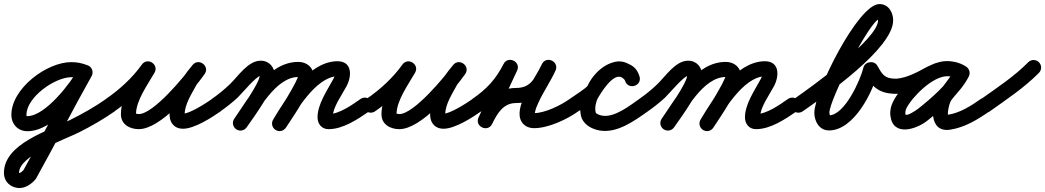

<svg xmlns="http://www.w3.org/2000/svg" viewBox="-81 -600 5199 955"><path d="M352.4 -276C352.4 -276 352.4 -276 352.4 -276C325.8 -286.2 302.2 -291 273.3 -291C151.6 -291 -24.4 -160 -24.4 -28.8C-24.4 17.6 8 52.6 55.4 52.6C182.9 52.6 321.6 -122.3 375.1 -222.3C384.8 -240.6 377.9 -263.3 359.7 -273.1C341.4 -282.8 318.7 -275.9 308.9 -257.7C272 -188.6 144.3 -22.4 55.4 -22.4C50.2 -22.4 50.6 -21.8 50.6 -28.8C50.6 -117.2 193 -216 273.3 -216C293.1 -216 307.7 -212.9 325.6 -206C344.9 -198.6 366.6 -208.2 374 -227.6C381.4 -246.9 371.8 -268.6 352.4 -276ZM309.3 -258.4C309.3 -258.4 309.3 -258.4 309.3 -258.4C214.7 -90.2 127.3 82.1 33.3 250.7C33.2 250.9 34.5 249.1 35.8 247.2C37.1 245.4 38.4 243.6 38.3 243.7C34.1 248.3 22.1 260.2 16 260.2C8.6 260.2 13.6 261.3 13.6 259.8C13.6 172.5 243.6 93 313.2 57.8C374.2 27 433.5 -7.1 489.5 -46.3C506.5 -58.2 510.6 -81.5 498.7 -98.5C486.8 -115.5 463.5 -119.6 446.5 -107.7C446.5 -107.7 446.5 -107.7 446.5 -107.7C389.3 -67.7 328.4 -33.4 266 -2.4C159.3 50.6 -61.4 115 -61.4 259.8C-61.4 304.1 -27.2 335.2 16 335.2C46.5 335.2 73.9 316 93.7 294.3C93.8 294.2 95 292.5 96.2 290.8C97.5 289.1 98.7 287.4 98.7 287.3C192.8 118.8 280.1 -53.5 374.7 -221.6C384.8 -239.7 378.4 -262.5 360.4 -272.7C342.3 -282.8 319.5 -276.4 309.3 -258.4Z M436.1 -55.8C447.8 -38.7 471.2 -34.4 488.2 -46.1C562.8 -97.4 632.9 -161.3 685.6 -235.3C699.3 -254.6 689.4 -275 673.1 -285.4C656.8 -295.8 634.2 -296.2 622.4 -275.6C581 -202.9 520.4 -117.3 520.4 -31.7C520.4 18.8 564.2 42.4 609.2 42.4C718.6 42.4 877.3 -147.8 936.6 -231.3C950.7 -251.1 943.3 -271.9 928.5 -283C913.8 -294 891.8 -295.4 876.7 -276.4C861.1 -256.8 843.9 -237.3 831.4 -215.6C831.4 -215.6 831.3 -215.4 831.2 -215.1C831.1 -214.9 830.9 -214.7 830.9 -214.7C800.4 -157.6 762.5 -97 762.5 -30.3C762.5 -17.4 764.7 -4.5 770.6 7.1C770.6 7.1 770.8 7.3 770.9 7.6C771.1 7.9 771.2 8.2 771.2 8.2C782 27.7 800.6 40.3 829.4 40.3C886 40.3 971.9 -15 1016.5 -46.3C1033.5 -58.2 1037.6 -81.5 1025.7 -98.5C1013.8 -115.5 990.5 -119.6 973.5 -107.7C943.1 -86.4 863 -34.7 829.4 -34.7C823.2 -34.7 843.6 -15.9 836.8 -28.2C836.8 -28.2 836.9 -27.9 837.1 -27.6C837.2 -27.3 837.4 -27.1 837.4 -27.1C837 -27.7 837.5 -28.4 837.5 -30.3C837.5 -82.2 873.1 -134.5 897.1 -179.3C897.1 -179.3 897 -179.1 896.8 -178.9C896.7 -178.6 896.6 -178.4 896.6 -178.4C907 -196.7 922.2 -213.1 935.3 -229.6C950.5 -248.7 942.6 -269.9 927.3 -281.3C912.1 -292.8 889.5 -294.6 875.4 -274.7C834.8 -217.6 681.5 -32.6 609.2 -32.6C605.2 -32.6 592.9 -35.6 593.9 -34.4C594.4 -33.7 595.4 -30.8 595.4 -31.7C595.4 -100.6 653.7 -178.9 687.6 -238.4C699.3 -259.1 690.4 -278.8 675.2 -288.6C659.9 -298.3 638.2 -298.1 624.5 -278.7C576.9 -211.9 513.1 -154.2 445.8 -107.9C428.7 -96.2 424.4 -72.8 436.1 -55.8Z M963.2 -55.6C975.1 -38.6 998.4 -34.4 1015.4 -46.2C1045 -66.8 1073.3 -89.3 1100 -113.6C1117.3 -129.4 1194.6 -223.1 1215.6 -223.1C1217.4 -223.1 1214.4 -223.8 1213.6 -224.3C1207 -228.8 1210.7 -224.8 1210.7 -224C1210.7 -187.3 1110 -46.4 1084.2 -9.4C1072.4 7.5 1076.6 30.9 1093.6 42.8C1110.5 54.6 1133.9 50.4 1145.8 33.4C1145.8 33.4 1145.8 33.4 1145.8 33.4C1184.2 -21.6 1285.7 -158.7 1285.7 -224C1285.7 -265.3 1258.4 -298.1 1215.6 -298.1C1152.8 -298.1 1103.8 -220.9 1062.7 -181.5C1034.7 -154.5 1004.5 -130 972.6 -107.8C955.6 -95.9 951.4 -72.6 963.2 -55.6ZM1145.8 33.4C1145.8 33.4 1145.8 33.4 1145.8 33.4C1204 -50.2 1290.3 -217.1 1403.1 -217.1C1404.7 -217.1 1408.9 -212.5 1404 -220.3C1403.4 -221.3 1402.9 -222.3 1402.6 -223.5C1402.5 -224 1402.3 -225.7 1402.3 -225.1C1402.3 -198.6 1302.4 -42.9 1278.6 -6.5C1267.3 10.9 1272.2 34.1 1289.5 45.4C1306.9 56.7 1330.1 51.8 1341.4 34.5C1341.4 34.5 1341.4 34.5 1341.4 34.5C1377.7 -21.1 1477.3 -163.5 1477.3 -225.1C1477.3 -267.1 1442.5 -292.1 1403.1 -292.1C1252.6 -292.1 1159.9 -118.1 1084.2 -9.4C1072.4 7.5 1076.6 30.9 1093.6 42.8C1110.5 54.6 1133.9 50.4 1145.8 33.4ZM1341.8 33.7C1341.8 33.7 1341.8 33.7 1341.8 33.7C1388.6 -44.6 1489.7 -216.6 1595.3 -220.4C1597.2 -220.5 1590 -229.2 1586.6 -233.3C1585 -235.3 1585.8 -228.3 1585.1 -225.9C1582.8 -218.9 1579.6 -212.2 1576.2 -205.7C1545.7 -149 1498.4 -81.6 1498.4 -16.1C1498.4 16.1 1519.1 42.5 1553 42.5C1625.3 42.5 1698.1 -6.8 1755.3 -46.1C1772.3 -57.8 1776.6 -81.2 1764.9 -98.3C1753.2 -115.3 1729.8 -119.6 1712.7 -107.9C1712.7 -107.9 1712.7 -107.9 1712.7 -107.9C1670.5 -78.8 1607.1 -32.5 1553 -32.5C1553.3 -32.5 1553.6 -32.5 1553.9 -32.5C1560.2 -32 1566.1 -28.2 1569.9 -23.2C1571.1 -21.6 1573.4 -15.8 1573.4 -16.1C1573.4 -65.2 1618.6 -126.2 1642.2 -170.3C1670.1 -222.2 1672.2 -298.2 1592.7 -295.4C1451.5 -290.3 1341.2 -111.7 1277.4 -4.7C1266.8 13.1 1272.6 36.1 1290.4 46.7C1308.2 57.4 1331.2 51.5 1341.8 33.7Z M1732.1 -55.8C1743.8 -38.7 1767.2 -34.4 1784.2 -46.1C1858.8 -97.4 1928.9 -161.3 1981.6 -235.3C1995.3 -254.6 1985.4 -275 1969.1 -285.4C1952.8 -295.8 1930.2 -296.2 1918.4 -275.6C1877 -202.9 1816.4 -117.3 1816.4 -31.7C1816.4 18.8 1860.2 42.4 1905.2 42.4C2014.6 42.4 2173.3 -147.8 2232.6 -231.3C2246.7 -251.1 2239.3 -271.9 2224.5 -283C2209.8 -294 2187.8 -295.4 2172.7 -276.4C2157.1 -256.8 2139.9 -237.3 2127.4 -215.6C2127.4 -215.6 2127.3 -215.4 2127.2 -215.1C2127.1 -214.9 2126.9 -214.7 2126.9 -214.7C2096.4 -157.6 2058.5 -97 2058.5 -30.3C2058.5 -17.4 2060.7 -4.5 2066.6 7.1C2066.6 7.1 2066.8 7.3 2066.9 7.6C2067.1 7.9 2067.2 8.2 2067.2 8.2C2078 27.7 2096.6 40.3 2125.4 40.3C2182 40.3 2267.9 -15 2312.5 -46.3C2329.5 -58.2 2333.6 -81.5 2321.7 -98.5C2309.8 -115.5 2286.5 -119.6 2269.5 -107.7C2239.1 -86.4 2159 -34.7 2125.4 -34.7C2119.2 -34.7 2139.6 -15.9 2132.8 -28.2C2132.8 -28.2 2132.9 -27.9 2133.1 -27.6C2133.2 -27.3 2133.4 -27.1 2133.4 -27.1C2133 -27.7 2133.5 -28.4 2133.5 -30.3C2133.5 -82.2 2169.1 -134.5 2193.1 -179.3C2193.1 -179.3 2193 -179.1 2192.8 -178.9C2192.7 -178.6 2192.6 -178.4 2192.6 -178.4C2203 -196.7 2218.2 -213.1 2231.3 -229.6C2246.5 -248.7 2238.6 -269.9 2223.3 -281.3C2208.1 -292.8 2185.5 -294.6 2171.4 -274.7C2130.8 -217.6 1977.5 -32.6 1905.2 -32.6C1901.2 -32.6 1888.9 -35.6 1889.9 -34.4C1890.4 -33.7 1891.4 -30.8 1891.4 -31.7C1891.4 -100.6 1949.7 -178.9 1983.6 -238.4C1995.3 -259.1 1986.4 -278.8 1971.2 -288.6C1955.9 -298.3 1934.2 -298.1 1920.5 -278.7C1872.9 -211.9 1809.1 -154.2 1741.8 -107.9C1724.7 -96.2 1720.4 -72.8 1732.1 -55.8Z M2311.4 -46.2C2311.4 -46.2 2311.4 -46.2 2311.4 -46.2C2392.2 -102.4 2445.1 -158.9 2490.4 -247.4C2501.6 -269.3 2489.9 -288.6 2472.9 -297C2455.9 -305.3 2433.4 -302.6 2423 -280.4C2381.8 -192.2 2340.5 -104.1 2299.2 -15.9C2288.8 6.5 2300.2 25.7 2316.9 33.8C2333.7 41.9 2355.8 38.8 2366.8 16.6C2392.1 -34.5 2420.9 -87.5 2486 -87.5C2599.7 -87.5 2633 -156.8 2681.1 -246.8C2692.5 -268.2 2680.7 -287.5 2663.5 -295.9C2646.4 -304.4 2623.9 -302 2613.9 -280C2580.2 -205.9 2467.7 -65.7 2514.3 6.9C2528.1 28.5 2551.2 37.5 2576 37.5C2646.2 37.5 2738.9 -5.9 2795.8 -46.5C2812.6 -58.5 2816.6 -81.9 2804.5 -98.8C2792.5 -115.6 2769.1 -119.6 2752.2 -107.5C2752.2 -107.5 2752.2 -107.5 2752.2 -107.5C2708.6 -76.4 2630 -37.5 2576 -37.5C2569.2 -37.5 2578.3 -26.7 2579 -34.4C2579.2 -36.4 2579.5 -38.4 2579.7 -40.3C2582.9 -58.2 2590.6 -75.7 2598.2 -92C2623.1 -146 2657.7 -195 2682.1 -249C2692.1 -271 2681 -290 2664.6 -298.1C2648.1 -306.2 2626.3 -303.5 2614.9 -282.1C2581.1 -218.9 2565.1 -162.5 2486 -162.5C2388.8 -162.5 2338.5 -95.3 2299.6 -16.6C2288.6 5.5 2300.3 24.8 2317.3 33C2334.3 41.2 2356.7 38.3 2367.2 15.9C2408.4 -72.3 2449.7 -160.4 2491 -248.6C2501.4 -270.8 2490.1 -290 2473.5 -298.2C2456.9 -306.3 2434.8 -303.4 2423.6 -281.6C2383.8 -203.8 2339.5 -157.1 2268.6 -107.8C2251.6 -96 2247.4 -72.6 2259.2 -55.6C2271 -38.6 2294.4 -34.4 2311.4 -46.2Z M2794.5 -45.6C2794.5 -45.6 2794.5 -45.6 2794.5 -45.6C2828 -67.4 2894.1 -106.2 2910.3 -142.8C2923.4 -172.4 2965.6 -222.3 3002.3 -218.7C3002.4 -218.7 3000.7 -219 2999.1 -219.3C2997.5 -219.6 2995.8 -219.9 2995.9 -219.9C3011.3 -215.6 3022.7 -216.7 3028 -198.5C3034.8 -175.2 3056.7 -169.7 3074.9 -175.6C3093.1 -181.5 3107.5 -199 3099.3 -221.8C3094.7 -234.5 3089 -244.9 3079.9 -255.1C3079.9 -255.1 3079.5 -255.4 3079.2 -255.8C3078.9 -256.2 3078.5 -256.5 3078.5 -256.5C3072.1 -263 3065.4 -269.1 3057.8 -274.2C3057.8 -274.2 3058.1 -274 3058.4 -273.8C3058.7 -273.5 3059.1 -273.3 3059.1 -273.3C2962.2 -343.8 2870.1 -222.6 2827.5 -148.8C2827.5 -148.8 2827.4 -148.5 2827.3 -148.3C2827.2 -148.1 2827 -147.9 2827 -147.9C2807.7 -112.3 2799.9 -66.2 2808.3 -26.3C2817.5 17.8 2858.8 40.9 2899.9 48.8C2899.9 48.8 2900 48.8 2900.1 48.9C2900.3 48.9 2900.4 48.9 2900.4 48.9C2988.2 64.6 3073.8 1.3 3141.6 -46.3C3158.5 -58.2 3162.6 -81.6 3150.7 -98.6C3138.8 -115.5 3115.4 -119.6 3098.4 -107.7C3052 -75.1 2975.7 -13.8 2913.6 -24.9C2913.6 -24.9 2913.7 -24.9 2913.9 -24.9C2914 -24.8 2914.1 -24.8 2914.1 -24.8C2906.4 -26.3 2883.8 -31.8 2881.7 -41.7C2877 -64.2 2882.1 -92.1 2893 -112.1C2893 -112.1 2892.8 -111.9 2892.7 -111.7C2892.6 -111.5 2892.5 -111.2 2892.5 -111.2C2906.8 -136.1 2971.2 -244.5 3014.9 -212.7C3014.9 -212.7 3015.3 -212.5 3015.6 -212.2C3015.9 -212 3016.2 -211.8 3016.2 -211.8C3019.6 -209.5 3022.6 -206.4 3025.5 -203.5C3025.5 -203.5 3025.1 -203.8 3024.8 -204.2C3024.5 -204.6 3024.1 -204.9 3024.1 -204.9C3026.8 -201.9 3027.5 -199.8 3028.7 -196.2C3037 -173.5 3058.2 -167.7 3075.6 -173.4C3093.1 -179.1 3106.8 -196.3 3100 -219.5C3086.5 -265.5 3058.3 -280.3 3016.1 -292.1C3016 -292.1 3014.5 -292.4 3012.9 -292.7C3011.4 -293 3009.8 -293.3 3009.7 -293.3C2938.3 -300.5 2868.8 -234.2 2841.7 -173.2C2838 -164.8 2774.2 -121.9 2753.5 -108.4C2736.2 -97.1 2731.3 -73.9 2742.6 -56.5C2753.9 -39.2 2777.1 -34.3 2794.5 -45.6Z M3089.2 -55.6C3101.1 -38.6 3124.4 -34.4 3141.4 -46.2C3171 -66.8 3199.3 -89.3 3226 -113.6C3243.3 -129.4 3320.6 -223.1 3341.6 -223.1C3343.4 -223.1 3340.4 -223.8 3339.6 -224.3C3333 -228.8 3336.7 -224.8 3336.7 -224C3336.7 -187.3 3236 -46.4 3210.2 -9.4C3198.4 7.5 3202.6 30.9 3219.6 42.8C3236.5 54.6 3259.9 50.4 3271.8 33.4C3271.8 33.4 3271.8 33.4 3271.8 33.4C3310.2 -21.6 3411.7 -158.7 3411.7 -224C3411.7 -265.3 3384.4 -298.1 3341.6 -298.1C3278.8 -298.1 3229.8 -220.9 3188.7 -181.5C3160.7 -154.5 3130.5 -130 3098.6 -107.8C3081.6 -95.9 3077.4 -72.6 3089.2 -55.6ZM3271.8 33.4C3271.8 33.4 3271.8 33.4 3271.8 33.4C3330 -50.2 3416.3 -217.1 3529.1 -217.1C3530.7 -217.1 3534.9 -212.5 3530 -220.3C3529.4 -221.3 3528.9 -222.3 3528.6 -223.5C3528.5 -224 3528.3 -225.7 3528.3 -225.1C3528.3 -198.6 3428.4 -42.9 3404.6 -6.5C3393.3 10.9 3398.2 34.1 3415.5 45.4C3432.9 56.7 3456.1 51.8 3467.4 34.5C3467.4 34.5 3467.4 34.5 3467.4 34.5C3503.7 -21.1 3603.3 -163.5 3603.3 -225.1C3603.3 -267.1 3568.5 -292.1 3529.1 -292.1C3378.6 -292.1 3285.9 -118.1 3210.2 -9.4C3198.4 7.5 3202.6 30.9 3219.6 42.8C3236.5 54.6 3259.9 50.4 3271.8 33.4ZM3467.8 33.7C3467.8 33.7 3467.8 33.7 3467.8 33.7C3514.6 -44.6 3615.7 -216.6 3721.3 -220.4C3723.2 -220.5 3716 -229.2 3712.6 -233.3C3711 -235.3 3711.8 -228.3 3711.1 -225.9C3708.8 -218.9 3705.6 -212.2 3702.2 -205.7C3671.7 -149 3624.4 -81.6 3624.4 -16.1C3624.4 16.1 3645.1 42.5 3679 42.5C3751.3 42.5 3824.1 -6.8 3881.3 -46.1C3898.3 -57.8 3902.6 -81.2 3890.9 -98.3C3879.2 -115.3 3855.8 -119.6 3838.7 -107.9C3838.7 -107.9 3838.7 -107.9 3838.7 -107.9C3796.5 -78.8 3733.1 -32.5 3679 -32.5C3679.3 -32.5 3679.6 -32.5 3679.9 -32.5C3686.2 -32 3692.1 -28.2 3695.9 -23.2C3697.1 -21.6 3699.4 -15.8 3699.4 -16.1C3699.4 -65.2 3744.6 -126.2 3768.2 -170.3C3796.1 -222.2 3798.2 -298.2 3718.7 -295.4C3577.5 -290.3 3467.2 -111.7 3403.4 -4.7C3392.8 13.1 3398.6 36.1 3416.4 46.7C3434.2 57.4 3457.2 51.5 3467.8 33.7Z M3911.4 -46.2C3911.4 -46.2 3911.4 -46.2 3911.4 -46.2C4023.3 -124.1 4361.5 -358.7 4361.5 -498.6C4361.5 -539.4 4338 -579.8 4292.9 -579.8C4186.2 -579.8 3969.4 -140.3 3969.4 -39.6C3969.4 3.2 3994 48.8 4042.2 48.8C4167.8 48.8 4263.2 -146.5 4286.5 -246.5C4290.1 -262 4268.9 -266.4 4248.8 -263.4C4228.6 -260.5 4209.6 -250.2 4217.4 -236.4C4256.2 -168.4 4290 -133.5 4376 -133.5C4396.8 -133.5 4413.5 -150.3 4413.5 -171C4413.5 -191.7 4396.8 -208.5 4376 -208.5C4317.2 -208.5 4307.4 -230.1 4282.6 -273.6C4274.7 -287.4 4259.2 -292.6 4244.8 -290.5C4230.4 -288.4 4217.1 -279 4213.5 -263.5C4199.7 -204.4 4120.5 -26.2 4042.2 -26.2C4041.6 -26.2 4043.2 -26.1 4043.8 -26C4045.8 -25.5 4048.1 -23.5 4048 -23.6C4046 -29.3 4044.4 -33.4 4044.4 -39.6C4044.4 -105.7 4250 -504.8 4292.9 -504.8C4293.8 -504.8 4291.2 -505 4290.4 -505.2C4289 -505.6 4287.6 -506.3 4286.5 -507.3C4282.8 -510.1 4286.5 -502.8 4286.5 -498.6C4286.5 -405 3951.1 -165.2 3868.6 -107.8C3851.6 -95.9 3847.4 -72.6 3859.2 -55.6C3871.1 -38.6 3894.4 -34.4 3911.4 -46.2Z M4364 -133.5C4364 -133.5 4364 -133.5 4364 -133.5C4366.3 -133.5 4368.7 -133.5 4371 -133.5C4374 -133.5 4377 -133.5 4380 -133.5C4380 -133.5 4380.8 -133.5 4381.6 -133.6C4382.3 -133.6 4383.1 -133.6 4383.1 -133.6C4449.1 -139.1 4509.7 -170.8 4567 -202.1C4567 -202.1 4566.4 -201.8 4565.8 -201.5C4565.3 -201.2 4564.7 -201 4564.7 -201C4591.1 -213.2 4613.3 -225.1 4643.8 -220C4643.8 -220 4643.7 -220 4643.7 -220C4643.6 -220.1 4643.5 -220.1 4643.5 -220.1C4658 -217.5 4671 -213.5 4683.7 -205.8C4705 -193 4725.4 -202.6 4735.1 -218.6C4744.8 -234.5 4743.8 -257 4722.6 -270C4705.8 -280.3 4689.8 -287.1 4670.4 -291.5C4670.4 -291.5 4670.4 -291.6 4670.3 -291.6C4670.2 -291.6 4670.1 -291.6 4670.1 -291.6C4641.3 -298 4611.8 -297.4 4583.3 -289C4583.3 -289 4583.7 -289.1 4584.1 -289.2C4584.5 -289.3 4584.9 -289.4 4584.9 -289.4C4569 -285.4 4553.9 -278.9 4539.2 -271.5C4539.2 -271.5 4539 -271.4 4538.9 -271.4C4538.7 -271.3 4538.5 -271.2 4538.5 -271.2C4485.5 -243.2 4440.2 -201.7 4401.5 -156.4C4401.5 -156.3 4401 -155.7 4400.5 -155.1C4400 -154.5 4399.5 -153.8 4399.5 -153.8C4371.5 -114.6 4341.6 -76.2 4347.8 -24.6C4360.4 81.4 4476.2 43.9 4531.2 0.4C4601.1 -54.6 4697.3 -138.8 4737.5 -219.2C4748.1 -240.3 4738.3 -259.4 4722.7 -268.4C4707.1 -277.4 4685.7 -276.3 4672.7 -256.7C4667 -248.1 4661.2 -239.7 4655 -231.5C4634.7 -204.4 4615.2 -176.1 4593.4 -150.2C4593.4 -150.2 4593.1 -149.8 4592.8 -149.5C4592.5 -149.1 4592.2 -148.7 4592.2 -148.7C4548.3 -91.1 4533.1 61.7 4644.5 45.1C4644.5 45.1 4644.5 45.1 4644.6 45.1C4644.6 45.1 4644.6 45.1 4644.6 45.1C4717.4 34.1 4781.2 -4.8 4840.5 -46.3C4857.5 -58.2 4861.6 -81.5 4849.7 -98.5C4837.8 -115.5 4814.5 -119.6 4797.5 -107.7C4748.2 -73.2 4694.1 -38.2 4633.4 -29.1C4633.4 -29.1 4633.4 -29.1 4633.4 -29.1C4633.5 -29.1 4633.5 -29.1 4633.5 -29.1C4626.4 -28 4630.9 -29.5 4634.9 -24.8C4636.3 -23.2 4634 -29 4633.8 -31.2C4633.4 -37.8 4634 -44.5 4635 -51C4637.3 -65.7 4642.6 -91.2 4651.8 -103.3C4651.8 -103.3 4651.5 -102.9 4651.2 -102.5C4650.9 -102.1 4650.6 -101.8 4650.6 -101.8C4673.5 -128.8 4693.8 -158.2 4715 -186.5C4722.1 -195.9 4728.8 -205.5 4735.3 -215.3C4748.2 -235 4737.3 -254.8 4720.5 -264.5C4703.7 -274.2 4681 -273.8 4670.5 -252.8C4635.6 -183.1 4545.4 -106.2 4484.8 -58.4C4478.6 -53.6 4424.3 -15.7 4422.2 -33.4C4418.9 -61.2 4445.1 -88.7 4460.5 -110.2C4460.5 -110.2 4460 -109.6 4459.5 -108.9C4459 -108.3 4458.5 -107.6 4458.5 -107.6C4491 -145.7 4528.9 -181.3 4573.5 -204.8C4573.5 -204.8 4573.3 -204.7 4573.1 -204.6C4573 -204.6 4572.8 -204.5 4572.8 -204.5C4582.5 -209.3 4592.5 -214 4603.1 -216.6C4603.1 -216.6 4603.5 -216.7 4603.9 -216.8C4604.3 -216.9 4604.6 -217 4604.7 -217C4620.9 -221.9 4637.4 -222.1 4653.9 -218.4C4653.9 -218.4 4653.8 -218.4 4653.7 -218.4C4653.6 -218.4 4653.6 -218.5 4653.6 -218.5C4665.2 -215.8 4673.6 -212 4683.4 -206C4704.6 -193 4725 -202.7 4734.8 -218.7C4744.5 -234.8 4743.6 -257.4 4722.3 -270.2C4701.7 -282.5 4680.1 -289.8 4656.5 -293.9C4656.5 -293.9 4656.4 -293.9 4656.3 -294C4656.3 -294 4656.2 -294 4656.2 -294C4609.3 -301.8 4574.3 -288 4533.3 -269C4533.2 -269 4532.7 -268.8 4532.2 -268.5C4531.6 -268.2 4531.1 -267.9 4531 -267.9C4483.8 -242.1 4431.7 -212.9 4376.9 -208.4C4376.9 -208.4 4377.7 -208.4 4378.4 -208.4C4379.2 -208.5 4380 -208.5 4380 -208.5C4377 -208.5 4374 -208.5 4371 -208.5C4368.7 -208.5 4366.3 -208.5 4364 -208.5C4343.3 -208.5 4326.5 -191.7 4326.5 -171C4326.5 -150.3 4343.3 -133.5 4364 -133.5Z M4788.4 -53.9C4800.4 -37.1 4823.8 -33.1 4840.7 -45.1C4924.7 -104.8 5014.3 -164.1 5086.7 -237.7C5101.3 -252.5 5101.1 -276.2 5086.3 -290.7C5071.5 -305.3 5047.8 -305.1 5033.3 -290.3C5033.3 -290.3 5033.3 -290.3 5033.3 -290.3C4964 -219.9 4877.6 -163.3 4797.3 -106.2C4780.4 -94.2 4776.4 -70.8 4788.4 -53.9Z"/></svg>

Font: FRB American Cursive Extrabold
Style: Bold Italic
Weight: 800
Italic angle: -25°
Version: Version 2.0;Modular Font Editor K font №1